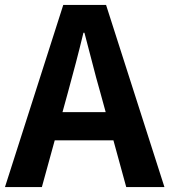

<svg xmlns="http://www.w3.org/2000/svg" viewBox="-24 -761 689 781"><path d="M-3.8 0 233.3 -740.8H407.5L644.9 0H489.5L383.7 -385.9Q366.9 -444.1 351.2 -506.3Q335.5 -568.5 319.4 -627.9H315.4Q300.9 -567.7 284.7 -505.9Q268.5 -444.1 252.5 -385.9L146.3 0ZM143.3 -190.1V-304.8H495.4V-190.1Z"/></svg>

Font: Noto Sans TC
Style: Regular
Weight: 100
Designer: Ryoko NISHIZUKA 西塚涼子 (kana, bopomofo & ideographs); Paul D. Hunt (Latin, Greek & Cyrillic); Sandoll Communications 산돌커뮤니
Foundry: Adobe
Version: Version 2.004;hotconv 1.0.118;makeotfexe 2.5.65603